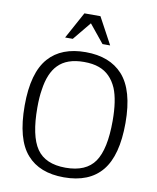

<svg xmlns="http://www.w3.org/2000/svg" viewBox="-97 -977 868 1062"><g transform="rotate(10 336.5 -445.5)"><path d="M290 -902H380L461 -752H418L335 -854L251 -752H208ZM190 -586Q144 -539 131 -444Q124 -403 124 -344Q124 -185 172.5 -114Q221 -43 335 -43Q450 -43 498.5 -113.5Q547 -184 547 -343Q547 -458 520 -524Q487 -600 420 -624Q385 -637 335 -637Q239 -637 190 -586ZM543 -612Q619 -528 619 -344Q619 -161 548 -75Q477 11 335 11Q198 11 127 -70Q53 -153 53 -343Q53 -528 128 -612Q199 -692 335 -692Q470 -692 543 -612Z"/></g></svg>

Font: Pavanam
Style: Regular
Weight: 400
Designer: Tharique Azeez
Foundry: Tharique Azeez
Version: Version 1.86; ttfautohint (v1.3) -l 8 -r 50 -G 200 -x 14 -D 